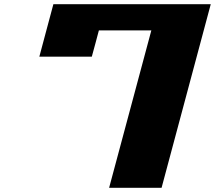

<svg xmlns="http://www.w3.org/2000/svg" viewBox="-20 -895 1024 915"><path d="M500 0H750Q789.1 -146 867.2 -437.5Q945.3 -729 984.4 -875H234.4Q223.1 -833 200.9 -750Q178.7 -667 167.5 -625H417.5Q423.3 -646 434.6 -687.7Q445.8 -729.5 451.2 -750H701.2Z"/></svg>

Font: Faithful 32x
Style: BoldOblique
Weight: 400
Foundry: Faithful Resource Pack
Version: Version 1.0; January 27, 2023